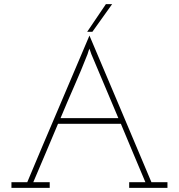

<svg xmlns="http://www.w3.org/2000/svg" viewBox="-20 -903 860 923"><path d="M424 -750Q448 -783 471.5 -816.5Q495 -850 519 -883H489Q466 -850 444 -816.5Q422 -783 399 -750ZM219 0V-27H140Q171 -100 199.5 -167Q228 -234 259 -308H561Q590 -237 620 -167Q650 -97 679 -27H601V0H785V-27H708Q634 -204 559.5 -379Q485 -554 410 -732Q335 -554 260 -379Q185 -204 111 -27H35V0ZM401 -643Q403 -651 405.5 -657.5Q408 -664 410 -669L419 -643L549 -335H271Q303 -412 336.5 -488Q370 -564 401 -643Z"/></svg>

Font: Josefin Slab Thin Light
Style: Regular
Weight: 300
Version: Version 2.000